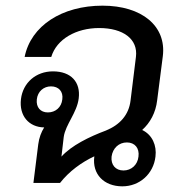

<svg xmlns="http://www.w3.org/2000/svg" viewBox="-20 -646 636 678"><path d="M412 12C473 12 522 -32 529 -93C534 -132 518 -170 482 -187C510 -212 530 -248 535 -292L555 -448C568 -554 481 -626 342 -626C199 -626 89 -555 67 -445H161C180 -508 249 -547 330 -547C415 -547 468 -508 460 -445L441 -291C435 -240 403 -205 354 -185C295 -163 232 -132 197 -93L205 -162C211 -206 252 -248 258 -299C265 -356 231 -394 167 -394C107 -394 61 -354 54 -296C47 -237 82 -197 136 -196C126 -180 118 -160 115 -136L98 0H192C224 -41 268 -73 313 -94V-93C305 -31 347 12 412 12ZM110 -295C113 -323 134 -341 160 -341C187 -341 204 -323 200 -295C197 -267 176 -249 149 -249C123 -249 107 -267 110 -295ZM374 -93C378 -123 400 -143 428 -143C456 -143 473 -123 469 -93C466 -64 444 -44 416 -44C388 -44 371 -64 374 -93Z"/></svg>

Font: TPK Tissa Web Medium
Style: Italic
Weight: 500
Italic angle: -7°
Designer: Jacques Le Bailly, Suppakit Chalermlarp | Katatrad Co.,Ltd.
Foundry: Jacques Le Bailly, Cadson Demak Co.,Ltd.
Version: Version 5.000;Glyphs 3.1.2 (3151)